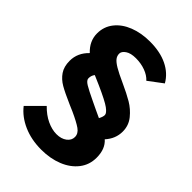

<svg xmlns="http://www.w3.org/2000/svg" viewBox="-237 -813 1025 1025"><g transform="rotate(45 275.5 -300.5)"><path d="M511 -70Q511 -16 479.5 24.5Q448 65 393.5 87Q339 109 271 109Q196 109 136 82.5Q76 56 40 10L127 -77Q161 -42 198.5 -24.5Q236 -7 270 -7Q306 -7 328.5 -24Q351 -41 351 -66Q351 -92 325.5 -110Q300 -128 245 -153L208 -169Q146 -196 114 -214.5Q82 -233 62.5 -261.5Q43 -290 43 -334Q43 -394 90 -439Q43 -483 43 -541Q43 -592 73.5 -630.5Q104 -669 156.5 -689.5Q209 -710 274 -710Q351 -710 405.5 -683.5Q460 -657 488 -608L408 -548Q388 -570 355 -582Q322 -594 284 -594Q245 -594 224 -579.5Q203 -565 203 -548Q203 -531 213.5 -517.5Q224 -504 250 -488.5Q276 -473 327 -450Q382 -425 418.5 -403.5Q455 -382 483 -347.5Q511 -313 511 -267Q511 -213 472 -170Q511 -136 511 -70ZM283 -269 327 -248 370 -228Q381 -248 381 -262Q381 -276 354.5 -295.5Q328 -315 245 -352L192 -375Q180 -360 180 -339Q180 -324 204 -309.5Q228 -295 283 -269Z"/></g></svg>

Font: Sarabun ExtraBold
Style: Regular
Weight: 800
Version: Version 1.000; ttfautohint (v1.6)